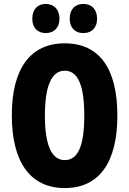

<svg xmlns="http://www.w3.org/2000/svg" viewBox="-20 -945 656 975"><path d="M144 -850C144 -804 171 -777 212 -777C255 -777 282 -805 282 -850C282 -896 255 -925 212 -925C171 -925 144 -898 144 -850ZM334 -850C334 -805 360 -777 403 -777C447 -777 473 -805 473 -850C473 -896 447 -925 403 -925C361 -925 334 -898 334 -850ZM576 -358C576 -595 486 -725 309 -725C134 -725 40 -597 40 -359C40 -123 133 10 309 10C485 10 576 -122 576 -358ZM208 -358C208 -509 242 -586 309 -586C375 -586 408 -513 408 -358C408 -204 376 -132 309 -132C242 -132 208 -208 208 -358Z"/></svg>

Font: Noto Sans Bengali ExtraCondensed ExtraBold
Style: Regular
Weight: 800
Width: 2
Designer: Joana Ranito - Universal Thirst; Jelle Bosma - Monotype Design Team
Foundry: Universal Thirst ehf.
Version: Version 3.000